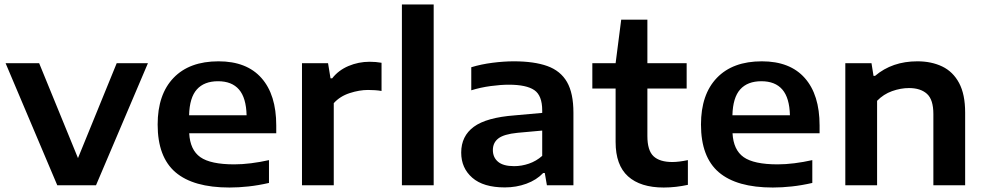

<svg xmlns="http://www.w3.org/2000/svg" viewBox="-20 -828 4403 858"><path d="M236 0 5 -545.5H155L328.5 -121.5L501.5 -545.5H641L409 0Z M1005.5 10Q844 10 764.2 -58.2Q684.5 -126.5 684.5 -271.5Q684.5 -406 755.5 -480Q826.5 -554 956.5 -554Q1082.5 -554 1148.5 -479.2Q1214.5 -404.5 1214.5 -267.5V-232.5H825.5Q829.5 -158 875.2 -125.8Q921 -93.5 1027 -93.5Q1062.5 -93.5 1102.2 -98.5Q1142 -103.5 1182 -112.5V-10.5Q1134 0.5 1090.2 5.2Q1046.5 10 1005.5 10ZM954.5 -465Q892.5 -465 859.8 -428.5Q827 -392 825 -313H1082Q1080 -391 1048 -428Q1016 -465 954.5 -465Z M1329.5 0V-545.5H1446L1457 -478H1464.5Q1492.5 -514 1537.2 -533Q1582 -552 1632 -552Q1659.5 -552 1685 -547.5V-421.5Q1671 -424 1655.2 -425Q1639.5 -426 1624.5 -426Q1586 -426 1542.8 -412Q1499.5 -398 1471.5 -367V0Z M1776 0V-808H1918V0Z M2236 9.5Q2140 9.5 2090.5 -33.8Q2041 -77 2041 -146Q2041 -220 2097.5 -261.5Q2154 -303 2280.5 -312.5L2403 -323.5V-334.5Q2403 -401 2367.8 -425.2Q2332.5 -449.5 2253.5 -449.5Q2218.5 -449.5 2173.2 -443.5Q2128 -437.5 2086 -424.5V-527.5Q2130 -541 2181 -547.5Q2232 -554 2276 -554Q2367 -554 2426 -532.8Q2485 -511.5 2513.8 -461.5Q2542.5 -411.5 2542.5 -324.5V0H2424L2414.5 -55H2407.5Q2377.5 -23.5 2332.2 -7Q2287 9.5 2236 9.5ZM2182.5 -157.5Q2182.5 -124.5 2205.8 -105Q2229 -85.5 2277.5 -85.5Q2311 -85.5 2343.8 -96.8Q2376.5 -108 2403 -131.5V-244.5L2292.5 -234.5Q2232 -228.5 2207.2 -209.5Q2182.5 -190.5 2182.5 -157.5Z M2946 10Q2842 10 2786.5 -40Q2731 -90 2731 -193.5V-432.5H2627V-545.5H2731L2756 -740H2873V-545.5H3048.5V-432.5H2873V-220Q2873 -155.5 2900.5 -129.8Q2928 -104 2984.5 -104Q3013.5 -104 3054 -112.5V-2Q3029 3.5 3001.2 6.8Q2973.5 10 2946 10Z M3433.5 10Q3272 10 3192.2 -58.2Q3112.5 -126.5 3112.5 -271.5Q3112.5 -406 3183.5 -480Q3254.5 -554 3384.5 -554Q3510.5 -554 3576.5 -479.2Q3642.5 -404.5 3642.5 -267.5V-232.5H3253.5Q3257.5 -158 3303.2 -125.8Q3349 -93.5 3455 -93.5Q3490.5 -93.5 3530.2 -98.5Q3570 -103.5 3610 -112.5V-10.5Q3562 0.5 3518.2 5.2Q3474.5 10 3433.5 10ZM3382.5 -465Q3320.5 -465 3287.8 -428.5Q3255 -392 3253 -313H3510Q3508 -391 3476 -428Q3444 -465 3382.5 -465Z M3757.5 0V-545.5H3874.5L3883.5 -489H3890.5Q3967 -554 4079.5 -554Q4142.5 -554 4190.8 -530.8Q4239 -507.5 4266 -457Q4293 -406.5 4293 -325V0H4151V-318.5Q4151 -383 4122.2 -408.8Q4093.5 -434.5 4042 -434.5Q4005 -434.5 3966.5 -420.8Q3928 -407 3899.5 -377.5V0Z"/></svg>

Font: Encode Sans Exp SmBold
Style: Regular
Weight: 600
Width: 7
Designer: Multiple Designers
Foundry: Impallari Type
Version: Version 3.002; ttfautohint (v1.8.3) -l 8 -r 50 -G 200 -x 14 